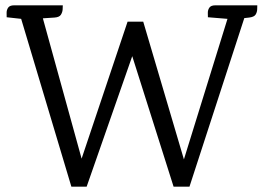

<svg xmlns="http://www.w3.org/2000/svg" viewBox="-20 -697 985 717"><path d="M784 -677.1H940.8Q940.8 -672.1 940.4 -661.7Q940 -651.4 934.5 -642.5Q928.9 -633.6 910.3 -631.4L892.3 -629.4L687.6 0H628.2L463.4 -520.2L485.3 -520L303.6 0H246.5L59 -626.6L4.9 -632.6Q4.9 -637.6 4.7 -648.5Q4.4 -659.4 10.3 -668.2Q16.3 -677.1 32.4 -677.1H214.5Q214.5 -672.1 213.9 -661.7Q213.3 -651.4 207.4 -642Q201.6 -632.6 183.1 -631.4L140.1 -628.6L293.1 -74.4L274.7 -74.6L456.4 -616H514.9L674.4 -76H658.8L829.5 -626.6L756.4 -632.6Q756.4 -637.6 756.1 -648.5Q755.8 -659.4 761.7 -668.2Q767.7 -677.1 784 -677.1Z"/></svg>

Font: Karma Variable Light
Style: Regular
Weight: 300
Designer: Joana Correia
Foundry: Indian Type Foundry
Version: Version 3.000